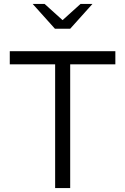

<svg xmlns="http://www.w3.org/2000/svg" viewBox="-20 -962 640 982"><path d="M262 0V-633H30V-700H570V-633H339V0ZM261 -815 147 -942H208L300 -859L392 -942H453L339 -815Z"/></svg>

Font: Red Hat Mono VF Light
Style: Regular
Weight: 300
Monospace: yes
Designer: Pentagram, MCKL
Foundry: Pentagram, MCKL
Version: Version 1.023